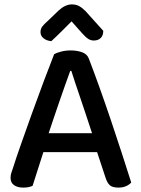

<svg xmlns="http://www.w3.org/2000/svg" viewBox="-20 -843 642 872"><path d="M305 -746Q286 -727 262.5 -703.5Q239 -680 213 -656Q192 -658 178 -669Q164 -680 164 -697Q164 -712 172 -722.5Q180 -733 196 -747L247 -796Q277 -823 306 -823Q325 -823 339 -815.5Q353 -808 368 -793L449 -703Q449 -682 437.5 -670.5Q426 -659 406 -659Q392 -659 380.5 -666.5Q369 -674 352 -693ZM421 -152H177L128 1Q119 5 109 7Q99 9 85 9Q60 9 44 -2Q28 -13 28 -35Q28 -46 31 -56.5Q34 -67 39 -80Q52 -122 75.5 -188.5Q99 -255 125.5 -329Q152 -403 179 -474.5Q206 -546 226 -597Q236 -603 257 -608.5Q278 -614 300 -614Q329 -614 352 -606Q375 -598 383 -578Q405 -521 431 -448.5Q457 -376 483 -299Q509 -222 533 -148Q557 -74 576 -14Q567 -4 552.5 2.5Q538 9 518 9Q491 9 479 -1.5Q467 -12 459 -37ZM299 -521Q289 -494 277 -460Q265 -426 252 -388.5Q239 -351 226 -312.5Q213 -274 201 -238H398Q385 -278 371.5 -318.5Q358 -359 345.5 -396Q333 -433 322 -465.5Q311 -498 304 -521Z"/></svg>

Font: Baloo Paaji 2 Medium
Style: Regular
Weight: 500
Designer: Shuchita Grover, Noopur Datye and Ek Type
Foundry: Ek Type
Version: Version 1.640;hotconv 1.0.111;makeotfexe 2.5.65597; ttfautoh